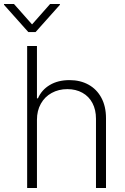

<svg xmlns="http://www.w3.org/2000/svg" viewBox="-59 -936 623 956"><path d="M125 0H76.2V-707H125V-446.3H129.9Q148.4 -488.8 189.2 -512.9Q230 -537.1 287.1 -537.1Q340.8 -537.1 381.8 -514.4Q422.9 -491.7 445.8 -449Q468.8 -406.2 468.8 -347.7V0H418.9V-344.7Q418.9 -389.2 401.4 -422.6Q383.8 -456.1 351.3 -474.1Q318.8 -492.2 276.4 -492.2Q232.9 -492.2 198.2 -473.1Q163.6 -454.1 144.3 -419.4Q125 -384.8 125 -339.8ZM100.6 -814.5 190.4 -916H239.3V-912.1L118.2 -776.4H82L-39.1 -912.1V-916H10.7Z"/></svg>

Font: Pretendard ExtraLight
Style: Regular
Weight: 200
Designer: Base glyphs from Inter by Rasmus Andersson; Hangeul glyphs from Noto Sans CJK(Source Han Sans) by Jang Soo-young and Kan
Foundry: Kil Hyung-jin
Version: Version 1.309